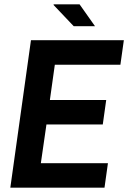

<svg xmlns="http://www.w3.org/2000/svg" viewBox="-20 -873 596 893"><path d="M28 0 124 -686H556L540 -572H235L212 -408H474L458 -294H196L170 -114H482L466 0ZM323 -751 229 -850 230 -853H350L422 -751Z"/></svg>

Font: Archivo Narrow
Style: Bold Italic
Weight: 700
Italic angle: -8°
Designer: Hector Gatti
Foundry: Omnibus-Type
Version: Version 3.002